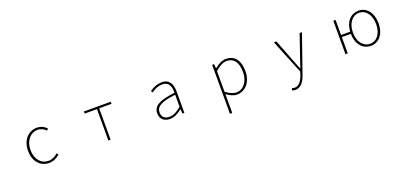

<svg xmlns="http://www.w3.org/2000/svg" viewBox="21 -1568 5958 2840"><g transform="rotate(-20 3000.0 -148.0)"><path d="M549 13C617 13 673 -18 717 -57L696 -83C659 -48 608 -20 550 -20C430 -20 351 -118 351 -262C351 -407 438 -507 550 -507C604 -507 646 -481 681 -448L704 -474C669 -507 622 -540 550 -540C423 -540 313 -439 313 -262C313 -88 415 13 549 13Z M1482 0H1517V-494H1711V-527H1289V-494H1482Z M2450 13C2520 13 2586 -26 2640 -70H2643L2648 0H2678V-341C2678 -448 2640 -540 2516 -540C2430 -540 2357 -496 2324 -472L2342 -443C2376 -470 2439 -507 2514 -507C2623 -507 2645 -414 2642 -329C2405 -302 2298 -247 2298 -130C2298 -30 2368 13 2450 13ZM2453 -20C2389 -20 2335 -50 2335 -131C2335 -220 2413 -273 2642 -298V-109C2573 -50 2516 -20 2453 -20Z M3307 243H3343V46V-53C3399 -11 3454 13 3504 13C3630 13 3738 -92 3738 -271C3738 -434 3669 -540 3526 -540C3460 -540 3397 -500 3345 -459H3343L3337 -527H3307ZM3507 -20C3465 -20 3405 -39 3343 -91V-416C3410 -474 3469 -507 3523 -507C3652 -507 3700 -405 3700 -271C3700 -124 3619 -20 3507 -20Z M4340 244C4431 244 4484 156 4511 74L4721 -527H4684L4566 -183C4551 -138 4533 -82 4516 -35H4511C4491 -82 4469 -138 4452 -183L4319 -527H4279L4497 12L4482 61C4453 145 4408 209 4342 209C4326 209 4309 205 4298 200L4289 233C4302 240 4322 244 4340 244Z M5612 -20C5503 -20 5427 -118 5427 -262C5427 -407 5503 -507 5612 -507C5719 -507 5793 -407 5793 -262C5793 -118 5719 -20 5612 -20ZM5613 13C5734 13 5830 -88 5830 -262C5830 -439 5734 -540 5613 -540C5495 -540 5402 -449 5393 -289H5250V-527H5214V0H5250V-256H5392C5394 -86 5489 13 5613 13Z"/></g></svg>

Font: Harano Aji Gothic K1 ExtraLight
Style: Regular
Weight: 250
Foundry: Masamichi Hosoda
Version: HaranoAjiGothicK1-ExtraLight version 20230610;ttx 4.39.4